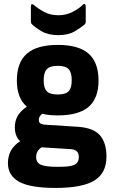

<svg xmlns="http://www.w3.org/2000/svg" viewBox="-20 -728 562 945"><path d="M264 -160Q221 -160 188 -168Q171 -156 171 -138Q171 -126 179 -120.5Q187 -115 206 -114L363 -104Q439 -99 471.5 -62.5Q504 -26 504 43Q504 124 444.5 160.5Q385 197 253 197Q129 197 74 166.5Q19 136 19 75Q19 42 33 15Q47 -12 79 -33Q53 -58 53 -101Q53 -132 66.5 -156.5Q80 -181 112 -203Q63 -245 63 -332Q63 -421 112.5 -464Q162 -507 265 -507Q367 -507 416 -464Q465 -421 465 -331Q465 -244 416 -202Q367 -160 264 -160ZM264 -263Q303 -263 318 -279Q333 -295 333 -333Q333 -371 318 -387.5Q303 -404 264 -404Q226 -404 210.5 -387.5Q195 -371 195 -333Q195 -295 210 -279Q225 -263 264 -263ZM260 93Q325 94 346.5 83Q368 72 368 45Q368 8 327 6L185 -3Q158 14 158 45Q158 72 180.5 82.5Q203 93 260 93ZM267 -555Q217 -555 184 -574.5Q151 -594 136 -610Q132 -614 132 -623V-697Q132 -705 136 -707Q140 -709 146 -704Q165 -687 196 -670Q227 -653 267 -653Q306 -653 337.5 -669.5Q369 -686 387 -704Q393 -710 397.5 -707.5Q402 -705 402 -697V-623Q402 -612 396 -607Q380 -593 348 -574Q316 -555 267 -555Z"/></svg>

Font: Sofia Sans ExtraBold
Style: Regular
Weight: 800
Designer: Botio Nikoltchev, Ani Petrova
Foundry: lettersoup
Version: Version 4.101; ttfautohint (v1.8.4.7-5d5b)